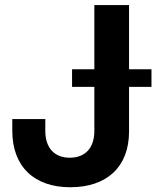

<svg xmlns="http://www.w3.org/2000/svg" viewBox="-20 -748 639 778"><path d="M264.6 10.7C411.6 10.7 502.9 -70.3 502.9 -215.3V-396H593.8V-467.3H502.9V-727.5H362.3V-467.3H272V-396H362.3V-217.3C362.3 -147 323.7 -108.9 262.7 -108.9C202.1 -108.9 163.6 -147 163.6 -217.3V-265.6H29.8V-218.3C29.8 -71.3 120.1 10.7 264.6 10.7Z"/></svg>

Font: Raveo Display Display SemiBold
Style: Regular
Weight: 600
Designer: Jakub Foglar, Rasmus Andersson (Inter)
Foundry: Jakubfoglar.com
Version: Version 1.100;Glyphs 3.2.3 (3260)